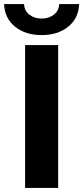

<svg xmlns="http://www.w3.org/2000/svg" viewBox="-40 -921 408 941"><path d="M83 -700H245V0H83ZM-20 -901H78Q79 -869 103.5 -849.5Q128 -830 164 -830Q200 -830 224.5 -849.5Q249 -869 250 -901H348Q345 -831 294 -790Q243 -749 164 -749Q85 -749 34 -790Q-17 -831 -20 -901Z"/></svg>

Font: APTA Sans Regular
Style: Bold Italic
Weight: 700
Version: Version 7.200